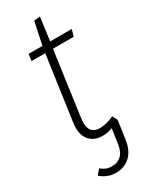

<svg xmlns="http://www.w3.org/2000/svg" viewBox="-221 -700 745 947"><g transform="rotate(-30 151.5 -226.0)"><path d="M121 -117Q119 -99 119 -93Q119 -29 178 -29Q215 -29 258 -49L273 -21L258 84Q249 143 216.5 172.5Q184 202 136 202Q89 202 50 169L74 141Q89 153 102.5 158.5Q116 164 137 164Q167 164 188 144.5Q209 125 215 82L227 0Q199 11 171 11Q126 11 100 -15.5Q74 -42 74 -91Q74 -99 76 -117L128 -484H50L55 -522H134L161 -650L196 -654L178 -522H301L290 -484H172Z"/></g></svg>

Font: Fira Sans Condensed ExtraLight
Style: Italic
Weight: 275
Width: 3
Italic angle: -8°
Designer: Carrois Corporate & Edenspiekermann AG
Foundry: Carrois Corporate GbR & Edenspiekermann AG
Version: Version 4.203